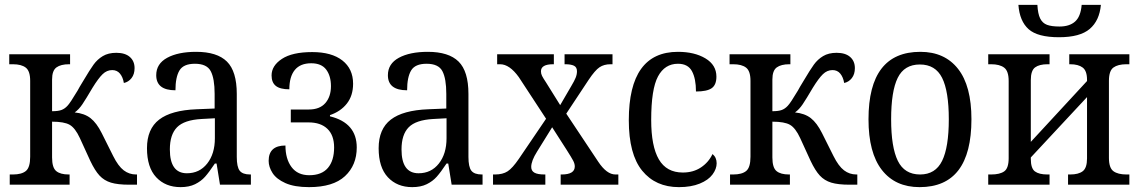

<svg xmlns="http://www.w3.org/2000/svg" viewBox="-20 -759 4681 789"><path d="M20 -42H33Q69 -42 86.5 -56.5Q104 -71 104 -115V-427Q104 -467 86 -481Q68 -495 33 -495H18V-536H268V-495H264Q230 -495 212 -482Q194 -469 194 -432V-302Q219 -302 232.5 -307Q246 -312 257 -324Q268 -335 299 -387Q304 -397 323 -428Q349 -472 364.5 -493.5Q380 -515 402.5 -528.5Q425 -542 458 -542Q494 -542 513.5 -525Q533 -508 533 -479Q533 -454 520.5 -438Q508 -422 489 -418Q485 -442 473 -456.5Q461 -471 441 -471Q419 -471 401.5 -454Q384 -437 360 -398Q333 -352 318.5 -330.5Q304 -309 287 -297Q327 -293 352 -273.5Q377 -254 398 -212L445 -118Q466 -76 488.5 -59Q511 -42 539 -42H543V0H511Q464 0 436 -8.5Q408 -17 389 -37.5Q370 -58 351 -98L308 -192Q289 -233 266.5 -246Q244 -259 194 -259V-112Q194 -70 211 -56Q228 -42 262 -42H266V0H20Z M584 -150Q584 -229 634 -267.5Q684 -306 788 -310L862 -313V-373Q862 -436 846 -466.5Q830 -497 781 -497Q734 -497 717.5 -469.5Q701 -442 701 -388Q622 -388 622 -450Q622 -497 667 -521.5Q712 -546 786 -546Q872 -546 912.5 -506Q953 -466 953 -373V-114Q953 -73 965 -57.5Q977 -42 1008 -42H1011V0H884L870 -87H863Q839 -51 822.5 -32.5Q806 -14 781.5 -2Q757 10 722 10Q660 10 622 -30.5Q584 -71 584 -150ZM863 -191V-273L808 -270Q737 -266 707.5 -236Q678 -206 678 -145Q678 -47 748 -47Q800 -47 831.5 -87Q863 -127 863 -191Z M1084 -98Q1084 -161 1153 -161Q1153 -106 1178 -72.5Q1203 -39 1251 -39Q1302 -39 1327.5 -69Q1353 -99 1353 -153Q1353 -203 1325.5 -229.5Q1298 -256 1248 -256H1175V-309H1249Q1294 -309 1317 -335.5Q1340 -362 1340 -405Q1340 -447 1320.5 -473Q1301 -499 1259 -499Q1214 -499 1191.5 -471.5Q1169 -444 1169 -392Q1131 -392 1113.5 -406Q1096 -420 1096 -449Q1096 -489 1138.5 -517Q1181 -545 1263 -545Q1343 -545 1387 -510.5Q1431 -476 1431 -415Q1431 -366 1405.5 -333.5Q1380 -301 1336 -286V-281Q1446 -254 1446 -153Q1446 -80 1397.5 -35Q1349 10 1250 10Q1190 10 1153 -6.5Q1116 -23 1100 -48Q1084 -73 1084 -98Z M1536 -150Q1536 -229 1586 -267.5Q1636 -306 1740 -310L1814 -313V-373Q1814 -436 1798 -466.5Q1782 -497 1733 -497Q1686 -497 1669.5 -469.5Q1653 -442 1653 -388Q1574 -388 1574 -450Q1574 -497 1619 -521.5Q1664 -546 1738 -546Q1824 -546 1864.5 -506Q1905 -466 1905 -373V-114Q1905 -73 1917 -57.5Q1929 -42 1960 -42H1963V0H1836L1822 -87H1815Q1791 -51 1774.5 -32.5Q1758 -14 1733.5 -2Q1709 10 1674 10Q1612 10 1574 -30.5Q1536 -71 1536 -150ZM1815 -191V-273L1760 -270Q1689 -266 1659.5 -236Q1630 -206 1630 -145Q1630 -47 1700 -47Q1752 -47 1783.5 -87Q1815 -127 1815 -191Z M2006 -42H2014Q2046 -42 2066 -55Q2086 -68 2112 -106L2224 -271L2112 -442Q2074 -495 2035 -495H2023V-536H2256V-495H2253Q2203 -495 2203 -466Q2203 -456 2207.5 -447Q2212 -438 2224 -420L2282 -327L2328 -406Q2340 -426 2345.5 -439.5Q2351 -453 2351 -466Q2351 -483 2338.5 -489Q2326 -495 2303 -495H2300V-536H2497V-495H2489Q2462 -495 2443.5 -482.5Q2425 -470 2399 -431L2307 -292L2438 -95Q2473 -42 2509 -42H2521V0H2284V-42H2288Q2342 -42 2342 -75Q2342 -86 2335.5 -98.5Q2329 -111 2308 -144L2249 -236L2187 -136Q2163 -98 2163 -73Q2163 -57 2176 -49.5Q2189 -42 2218 -42H2221V0H2006Z M2564 -265Q2564 -546 2766 -546Q2834 -546 2879 -519Q2924 -492 2924 -444Q2924 -410 2904.5 -396.5Q2885 -383 2840 -383Q2840 -436 2823.5 -466.5Q2807 -497 2766 -497Q2712 -497 2684 -445Q2656 -393 2656 -266Q2656 -158 2687.5 -104Q2719 -50 2786 -50Q2829 -50 2860.5 -71Q2892 -92 2908 -126Q2925 -112 2925 -88Q2925 -65 2908 -42Q2891 -19 2855.5 -4.5Q2820 10 2770 10Q2674 10 2619 -57.5Q2564 -125 2564 -265Z M2980 -42H2993Q3029 -42 3046.5 -56.5Q3064 -71 3064 -115V-427Q3064 -467 3046 -481Q3028 -495 2993 -495H2978V-536H3228V-495H3224Q3190 -495 3172 -482Q3154 -469 3154 -432V-302Q3179 -302 3192.5 -307Q3206 -312 3217 -324Q3228 -335 3259 -387Q3264 -397 3283 -428Q3309 -472 3324.5 -493.5Q3340 -515 3362.5 -528.5Q3385 -542 3418 -542Q3454 -542 3473.5 -525Q3493 -508 3493 -479Q3493 -454 3480.5 -438Q3468 -422 3449 -418Q3445 -442 3433 -456.5Q3421 -471 3401 -471Q3379 -471 3361.5 -454Q3344 -437 3320 -398Q3293 -352 3278.5 -330.5Q3264 -309 3247 -297Q3287 -293 3312 -273.5Q3337 -254 3358 -212L3405 -118Q3426 -76 3448.5 -59Q3471 -42 3499 -42H3503V0H3471Q3424 0 3396 -8.5Q3368 -17 3349 -37.5Q3330 -58 3311 -98L3268 -192Q3249 -233 3226.5 -246Q3204 -259 3154 -259V-112Q3154 -70 3171 -56Q3188 -42 3222 -42H3226V0H2980Z M3549 -269Q3549 -546 3762 -546Q3862 -546 3917 -476Q3972 -406 3972 -269Q3972 10 3759 10Q3659 10 3604 -60.5Q3549 -131 3549 -269ZM3879 -269Q3879 -384 3851.5 -439Q3824 -494 3760 -494Q3696 -494 3669 -439Q3642 -384 3642 -269Q3642 -154 3669.5 -98Q3697 -42 3761 -42Q3824 -42 3851.5 -98Q3879 -154 3879 -269Z M4041 -42H4053Q4089 -42 4107 -55Q4125 -68 4125 -109V-426Q4125 -467 4106.5 -481Q4088 -495 4053 -495H4041V-536H4293V-495H4285Q4251 -495 4233.5 -482Q4216 -469 4216 -430V-176L4447 -426V-431Q4447 -468 4429 -481.5Q4411 -495 4378 -495H4374V-536H4621V-495H4609Q4574 -495 4555.5 -481.5Q4537 -468 4537 -427V-110Q4537 -69 4555.5 -55.5Q4574 -42 4609 -42H4621V0H4369V-42H4378Q4412 -42 4429.5 -55.5Q4447 -69 4447 -108V-360L4216 -112V-106Q4216 -67 4233 -54.5Q4250 -42 4284 -42H4293V0H4041ZM4165 -739H4243Q4245 -702 4254.5 -683Q4264 -664 4282.5 -657Q4301 -650 4334 -650Q4375 -650 4398 -670.5Q4421 -691 4425 -739H4504Q4498 -674 4458 -640Q4418 -606 4332 -606Q4244 -606 4207 -639Q4170 -672 4165 -739Z"/></svg>

Font: Noto Serif Narrow
Style: Regular
Weight: 400
Width: 4
Designer: Monotype Design Team
Foundry: Monotype Imaging Inc.
Version: Version 1.001